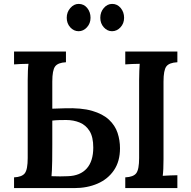

<svg xmlns="http://www.w3.org/2000/svg" viewBox="-20 -964 980 984"><path d="M52 0V-55Q93 -57 107.5 -76.5Q122 -96 122 -154V-553Q122 -578 123 -601Q124 -624 126 -637Q109 -637 87 -636Q65 -635 52 -634V-700H318V-645Q277 -643 262.5 -623.5Q248 -604 248 -546V-407L311 -409Q397 -412 452 -396Q507 -380 538.5 -350.5Q570 -321 582.5 -283Q595 -245 595 -204Q595 -137 564 -91.5Q533 -46 480 -23Q427 0 360 0ZM622 0V-55Q664 -57 678.5 -76.5Q693 -96 693 -154V-553Q693 -578 694 -601Q695 -624 696 -637Q680 -637 657.5 -636Q635 -635 622 -634V-700H889V-645Q847 -643 832.5 -623.5Q818 -604 818 -546V-149Q818 -92 814 -63Q831 -64 853.5 -65Q876 -66 889 -66V0ZM244 -61Q264 -60 288.5 -60Q313 -60 328 -61Q391 -63 424.5 -100.5Q458 -138 458 -208Q458 -262 439 -292.5Q420 -323 388.5 -336Q357 -349 319 -349Q300 -349 282.5 -348.5Q265 -348 248 -346Q248 -271 248 -221Q248 -171 247.5 -140Q247 -109 246 -91Q245 -73 244 -61ZM554 -804Q530 -804 512 -824Q494 -844 494 -873Q494 -902 512 -923Q530 -944 555 -944Q581 -944 598.5 -923Q616 -902 616 -873Q616 -844 597.5 -824Q579 -804 554 -804ZM383 -804Q358 -804 340 -824Q322 -844 322 -873Q322 -902 340.5 -923Q359 -944 383 -944Q410 -944 427 -923Q444 -902 444 -873Q444 -844 425.5 -824Q407 -804 383 -804Z"/></svg>

Font: Lora SemiBold
Style: Regular
Weight: 600
Designer: Olga Karpushina, Alexei Vanyashin (Cyrillic)
Foundry: Cyreal
Version: Version 3.011; ttfautohint (v1.8.4.7-5d5b)